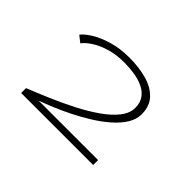

<svg xmlns="http://www.w3.org/2000/svg" viewBox="-117 -1020 1334 1334"><g transform="rotate(45 550.0 -353.0)"><path d="M167.5 0V-48Q245.5 -79 332.5 -116.2Q419.5 -153.5 502.5 -196Q585.5 -238.5 653.2 -285.8Q721 -333 761.2 -383.8Q801.5 -434.5 801.5 -488.5Q801.5 -537.5 778.2 -570.2Q755 -603 715.8 -622Q676.5 -641 627 -649Q577.5 -657 525.5 -657Q446.5 -657 384 -638.2Q321.5 -619.5 278.2 -591.2Q235 -563 214 -534.5L166.5 -572Q189.5 -602 240.5 -633Q291.5 -664 364.5 -685Q437.5 -706 526.5 -706Q620 -706 696.8 -684.8Q773.5 -663.5 819 -615.5Q864.5 -567.5 864.5 -487.5Q864.5 -437.5 835 -390Q805.5 -342.5 755.5 -298.5Q705.5 -254.5 643.8 -216Q582 -177.5 517.5 -145.2Q453 -113 393.8 -88.5Q334.5 -64 290.5 -48.5H875V0Z"/></g></svg>

Font: Trispace Expanded ExtraLight
Style: Regular
Weight: 200
Width: 7
Designer: Tyler Finck
Foundry: Etcetera Type Company
Version: Version 1.210; ttfautohint (v1.8.3)